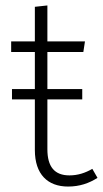

<svg xmlns="http://www.w3.org/2000/svg" viewBox="-20 -674 378 705"><path d="M319 -54C293 -39 266 -30 235 -30C180 -30 154 -62 154 -126V-309H282V-347H154V-483H286L292 -522H154V-654L108 -649V-522H21V-483H108V-347H24V-309H108V-123C108 -34 155 11 230 11C272 11 307 -1 338 -21Z"/></svg>

Font: Fira Sans ExtraLight
Style: Regular
Weight: 200
Designer: bBox Type GmbH & Carrois Corporate GbR & Edenspiekermann AG
Foundry: bBox Type GmbH & Carrois Corporate GbR & Edenspiekermann AG
Version: Version 4.300;PS 004.300;hotconv 1.0.88;makeotf.lib2.5.64775